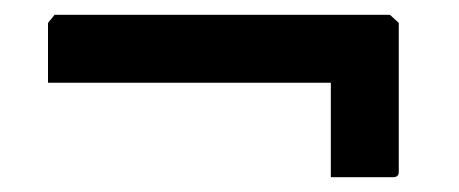

<svg xmlns="http://www.w3.org/2000/svg" viewBox="-20 -460 621 260"><path d="M428 -220V-348H45V-429L54 -440H508L520 -429V-227Q520 -220 512 -220Z"/></svg>

Font: Kreon Light Medium
Style: Regular
Weight: 500
Version: Version 2.002